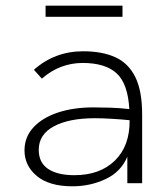

<svg xmlns="http://www.w3.org/2000/svg" viewBox="-20 -643 590 674"><path d="M234 11Q153 11 109.5 -25Q66 -61 66 -115Q66 -162 97.5 -196Q129 -230 183.5 -248Q238 -266 307 -266Q333 -266 367 -265Q401 -264 434 -260Q429 -349 389.5 -385.5Q350 -422 270 -422Q231 -422 195 -408.5Q159 -395 127 -367L99 -398Q172 -463 272 -463Q339 -463 385 -442Q431 -421 455 -372.5Q479 -324 479 -241V0H427V-93Q405 -40 351 -14.5Q297 11 234 11ZM116 -117Q116 -72 149 -50Q182 -28 241 -28Q331 -28 383.5 -79.5Q436 -131 435 -221Q406 -224 372.5 -226Q339 -228 313 -228Q222 -228 169 -199.5Q116 -171 116 -117ZM140 -584V-623H410V-584Z"/></svg>

Font: Inconsolata SemiExpanded Light
Style: Regular
Weight: 300
Width: 6
Monospace: yes
Designer: Raph Levien, Cyreal, Brenton Simpson
Foundry: Raph Levien, Cyreal, Google
Version: Version 3.001; ttfautohint (v1.8.2.53-6de2)